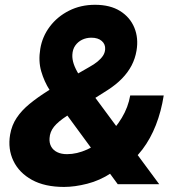

<svg xmlns="http://www.w3.org/2000/svg" viewBox="-20 -757 727 789"><path d="M243.2 11.2Q164.1 11.2 111.3 -17.8Q58.6 -46.9 35.2 -95.7Q11.7 -144.5 21.5 -203.6Q28.3 -242.7 48.6 -272.9Q68.8 -303.2 101.6 -330.1Q134.3 -356.9 177.7 -384.3L346.7 -481.4Q367.2 -492.7 381.1 -504.2Q395 -515.6 403.1 -527.8Q411.1 -540 412.1 -554.2Q413.6 -575.2 398.2 -588.6Q382.8 -602.1 355.5 -602.1Q335 -602.1 317.6 -593.8Q300.3 -585.4 289.3 -569.8Q278.3 -554.2 277.3 -531.7Q276.4 -514.2 283 -494.1Q289.6 -474.1 305.4 -448.7Q321.3 -423.3 347.7 -387.7L634.3 0H463.9L228 -321.3Q206.5 -351.6 184.1 -386.7Q161.6 -421.9 149.4 -463.9Q137.2 -505.9 145.5 -556.2Q153.8 -606.9 184.8 -647.9Q215.8 -689 263.7 -713.1Q311.5 -737.3 370.6 -737.3Q432.6 -737.3 473.6 -711.7Q514.6 -686 532.2 -643.1Q549.8 -600.1 541 -548.8Q535.6 -516.6 520.8 -488Q505.9 -459.5 481.4 -434.3Q457 -409.2 422.9 -387.2L254.9 -280.8Q218.8 -257.3 201.9 -236.3Q185.1 -215.3 183.6 -189.5Q182.1 -169.4 190.4 -154.5Q198.7 -139.6 215.3 -131.6Q231.9 -123.5 255.4 -123.5Q295.9 -123.5 338.1 -142.6Q380.4 -161.6 417.2 -195.3Q454.1 -229 480.5 -272.7Q506.8 -316.4 515.1 -364.7H652.8Q642.6 -299.3 620.6 -243.2Q598.6 -187 565.4 -143.1Q532.2 -99.1 487.3 -69.8L437 -45.9Q390.1 -15.1 338.6 -2Q287.1 11.2 243.2 11.2Z"/></svg>

Font: Inter 18pt ExtraBold
Style: Italic
Weight: 800
Italic angle: -9.3988°
Designer: Rasmus Andersson
Foundry: rsms
Version: Version 4.001;git-66647c0bb